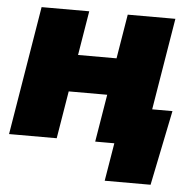

<svg xmlns="http://www.w3.org/2000/svg" viewBox="-50 -579 781 786"><g transform="rotate(5 340.0 -186.0)"><path d="M471.2 -347.2 445.8 -195.3H172.4L197.8 -347.2ZM285.2 -529.3 197.8 0H2L89.4 -529.3ZM639.2 -529.3 551.8 0H356L443.4 -529.3ZM408.7 156.2 434.6 0H387.7L413.1 -151.9H660.2L597.2 156.2Z"/></g></svg>

Font: Inter 24pt Black
Style: Italic
Weight: 900
Italic angle: -9.3988°
Designer: Rasmus Andersson
Foundry: rsms
Version: Version 4.001;git-66647c0bb